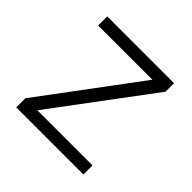

<svg xmlns="http://www.w3.org/2000/svg" viewBox="-135 -624 746 746"><g transform="rotate(45 237.5 -251.0)"><path d="M50 -1V-51L348 -451H50V-501H417V-454L116 -51H419V-1Z"/></g></svg>

Font: Inclusive Sans Light
Style: Regular
Weight: 300
Designer: Olivia King
Foundry: Olivia King
Version: Version 2.004